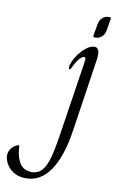

<svg xmlns="http://www.w3.org/2000/svg" viewBox="-353 -731 720 1188"><g transform="rotate(10 6.5 -137.0)"><path d="M157 -543 169 -613Q174 -642 190.5 -657.5Q207 -673 232 -673H236Q242 -673 243.5 -671Q245 -669 244 -663L233 -594Q229 -566 212 -549.5Q195 -533 170 -533H166Q156 -533 157 -543ZM-241 279Q-241 255 -225.5 235Q-210 215 -188 207Q-182 205 -181 205Q-178 205 -177 208Q-176 211 -176 216Q-172 282 -147 318.5Q-122 355 -73 355Q-36 355 -12 330.5Q12 306 27.5 254.5Q43 203 57 114L129 -356Q133 -382 133 -388Q133 -403 124 -403Q112 -403 95 -384Q78 -365 58 -324Q54 -312 48 -312Q42 -312 42 -322Q42 -346 63.5 -383.5Q85 -421 116.5 -448.5Q148 -476 175 -476Q206 -476 206 -432Q206 -411 200 -377L135 55Q110 224 50 311.5Q-10 399 -102 399Q-149 399 -180 379Q-211 359 -226 331Q-241 303 -241 279Z"/></g></svg>

Font: Charm
Style: Regular
Weight: 400
Designer: Katatrad Aksorn Co.,Ltd.
Foundry: Cadson Demak Co.,Ltd.
Version: Version 1.001